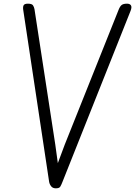

<svg xmlns="http://www.w3.org/2000/svg" viewBox="-20 -1024 735 1044"><path d="M283.5 0Q266.5 0 257.8 -11.5Q249 -23 247 -36.5L106 -972Q104 -988 109 -996Q114 -1004 132 -1004Q153.5 -1004 159.5 -994.8Q165.5 -985.5 167.5 -974L280.5 -238.5L294.5 -137L332 -237.5L625 -971Q632.5 -990 641.8 -997Q651 -1004 671 -1004Q686 -1004 692 -994.8Q698 -985.5 690 -965L319.5 -34.5Q313 -17.5 307.5 -8.8Q302 0 283.5 0Z"/></svg>

Font: Edu NSW ACT Hand Pre
Style: Regular
Weight: 400
Designer: Tina and Corey Anderson, Eben Sorkin, Mirko Velimirovic
Foundry: Sorkin Type Co.
Version: Version 2.000